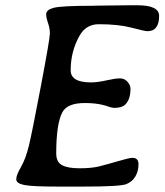

<svg xmlns="http://www.w3.org/2000/svg" viewBox="-20 -706 623 727"><path d="M582.5 -646Q582.5 -587.9 538.1 -587.9Q528.8 -587.9 478.5 -601.1Q428.2 -614.3 354 -614.3Q305.7 -614.3 281.2 -570.8Q247.6 -511.2 247.6 -439.9Q247.6 -394 324.2 -394Q349.6 -394 382.8 -401.6Q416 -409.2 433.8 -409.2Q451.7 -409.2 462.9 -396.2Q474.1 -383.3 474.1 -370.1Q474.1 -327.6 452.6 -308.6Q439.9 -297.4 411.1 -297.4L396.5 -300.3L382.3 -305.2L367.7 -309.1Q339.8 -315.9 301.3 -315.9Q234.9 -315.9 216.3 -281.2Q192.9 -237.3 192.9 -125Q192.9 -92.8 214.6 -80.8Q236.3 -68.8 281.7 -68.8Q327.1 -68.8 357.2 -76.4Q387.2 -84 428.7 -96.2Q470.2 -108.4 481.9 -108.4Q504.4 -108.4 504.4 -83.5Q504.4 -58.6 492.7 -38.1Q481 -17.6 457.3 -8.5Q433.6 0.5 294.9 0.5H199.2Q101.1 0.5 71.3 -5.6Q41.5 -11.7 41.5 -27.3Q41.5 -43 59.6 -74Q77.6 -105 89.8 -156Q102.1 -207 135.5 -383.5Q168.9 -560.1 168.9 -579.1Q168.9 -598.1 161.9 -618.7Q154.8 -639.2 154.8 -652.3Q154.8 -668.9 183.8 -676.5Q212.9 -684.1 328.6 -684.1L347.7 -684.6Q366.7 -685.1 385.7 -685.1L462.9 -686H500.5Q582.5 -686 582.5 -646Z"/></svg>

Font: Averia Libre
Style: Italic
Weight: 400
Italic angle: -7.90001°
Version: Version 1.002